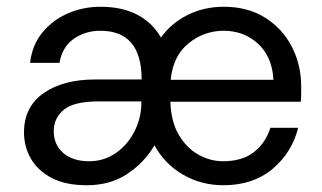

<svg xmlns="http://www.w3.org/2000/svg" viewBox="-20 -536 954 568"><path d="M237 12Q174 12 133 -9.5Q92 -31 71.5 -66.5Q51 -102 51 -144Q51 -220 109 -260.5Q167 -301 263 -301H399Q399 -445 277 -445Q232 -445 198 -421Q164 -397 156 -350H69Q75 -403 105.5 -440Q136 -477 181 -496.5Q226 -516 277 -516Q342 -516 387 -492Q432 -468 456 -425Q487 -468 535.5 -492Q584 -516 642 -516Q714 -516 765.5 -483Q817 -450 844 -396.5Q871 -343 871 -281Q871 -270 871 -259.5Q871 -249 870 -235H484Q486 -176 509 -137Q532 -98 567 -78.5Q602 -59 640 -59Q696 -59 730.5 -85.5Q765 -112 780 -158H862Q844 -85 786.5 -36.5Q729 12 641 12Q575 12 521 -19.5Q467 -51 437 -106Q407 -55 356.5 -21.5Q306 12 237 12ZM485 -300H789Q785 -369 743 -407Q701 -445 642 -445Q584 -445 538 -408Q492 -371 485 -300ZM244 -59Q286 -59 320 -81.5Q354 -104 374.5 -141Q395 -178 398 -221V-236H271Q199 -236 169 -211.5Q139 -187 139 -148Q139 -108 167 -83.5Q195 -59 244 -59Z"/></svg>

Font: DM Sans
Style: Regular
Weight: 400
Designer: Colophon Foundry, Jonny Pinhorn
Foundry: Colophon Foundry
Version: Version 4.004; ttfautohint (v1.8.4.7-5d5b)